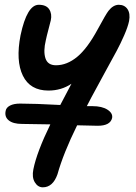

<svg xmlns="http://www.w3.org/2000/svg" viewBox="-20 -486 577 812"><path d="M161.1 306.2Q140.1 306.2 127.2 284.9Q114.3 263.7 121.1 230Q135.7 157.2 192.9 40Q110.8 38.1 73.2 38.1Q35.6 38.1 17.1 23.2Q-1.5 8.3 3.9 -17.1Q6.3 -31.2 22.5 -39.6Q38.6 -47.9 64.9 -47.9Q126.5 -47.9 234.9 -42Q275.4 -118.7 282.2 -131.8Q239.3 -103 185.1 -103Q107.4 -103 76.7 -166Q45.9 -229 66.9 -336.9Q94.2 -465.8 144 -465.8Q175.8 -465.8 188.2 -446.5Q200.7 -427.2 194.8 -399.9Q193.4 -393.6 185.3 -363Q177.2 -332.5 173.8 -315.9Q162.6 -269.5 172.1 -239.7Q181.6 -210 216.8 -210Q263.2 -210 306.4 -245.6Q349.6 -281.2 393.1 -361.8Q428.2 -426.8 439 -440.4Q458.5 -465.3 481.9 -465.8Q506.8 -465.8 519.3 -447.3Q531.7 -428.7 525.9 -397Q521 -373 505.6 -337.6Q490.2 -302.2 473.6 -271.2Q457 -240.2 422.6 -177.7Q388.2 -115.2 365.2 -71.8Q362.3 -65.9 356.2 -54.4Q350.1 -43 347.2 -37.1H371.1Q411.6 -37.1 434.8 -22Q458 -6.8 454.1 13.2Q446.3 45.9 393.1 45.9Q372.6 45.9 306.2 43.9Q247.6 163.1 223.1 251Q203.6 306.2 161.1 306.2Z"/></svg>

Font: Shantell Sans Bouncy
Style: Italic
Weight: 500
Italic angle: -11.31°
Designer: Stephen Nixon, Anya Danilova, Shantell Martin
Foundry: Arrow Type
Version: Version 1.006;[9816181b4]